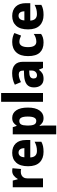

<svg xmlns="http://www.w3.org/2000/svg" viewBox="1202 -2002 1040 3485"><g transform="rotate(-90 1722.5 -260.0)"><path d="M360 -559Q372 -559 386 -557.5Q400 -556 411 -554L397 -397Q378 -403 346 -403Q314 -403 286.5 -390.5Q259 -378 242.5 -350.5Q226 -323 226 -276V0H66V-549H187L210 -460H218Q238 -499 275.5 -529Q313 -559 360 -559Z M690 -559Q799 -559 861 -494.5Q923 -430 923 -309V-231H607Q609 -173 638.5 -141.5Q668 -110 725 -110Q772 -110 811 -120Q850 -130 892 -152V-30Q854 -9 811 0.5Q768 10 709 10Q587 10 517 -60.5Q447 -131 447 -271Q447 -414 512.5 -486.5Q578 -559 690 -559ZM694 -444Q659 -444 636 -418.5Q613 -393 610 -338H776Q775 -386 754.5 -415Q734 -444 694 -444Z M1325 -559Q1411 -559 1461.5 -485.5Q1512 -412 1512 -275Q1512 -137 1459.5 -63.5Q1407 10 1323 10Q1272 10 1239.5 -10.5Q1207 -31 1186 -62H1180Q1183 -38 1184.5 -15.5Q1186 7 1186 28V240H1026V-549H1156L1179 -479H1186Q1209 -517 1241.5 -538Q1274 -559 1325 -559ZM1270 -430Q1224 -430 1205.5 -396Q1187 -362 1186 -291V-270Q1186 -196 1205 -159Q1224 -122 1271 -122Q1349 -122 1349 -276Q1349 -355 1329.5 -392.5Q1310 -430 1270 -430Z M1777 0H1617V-760H1777Z M2138 -560Q2235 -560 2289 -510.5Q2343 -461 2343 -363V0H2230L2201 -73H2197Q2165 -30 2129 -10Q2093 10 2032 10Q1960 10 1919 -37Q1878 -84 1878 -165Q1878 -253 1934 -295.5Q1990 -338 2099 -343L2183 -346V-363Q2183 -440 2114 -440Q2082 -440 2047 -429.5Q2012 -419 1974 -400L1927 -511Q1970 -534 2023.5 -547Q2077 -560 2138 -560ZM2139 -248Q2085 -246 2062.5 -226Q2040 -206 2040 -171Q2040 -138 2055.5 -123.5Q2071 -109 2097 -109Q2133 -109 2158.5 -134.5Q2184 -160 2184 -204V-250Z M2692 10Q2574 10 2510 -58Q2446 -126 2446 -272Q2446 -412 2514.5 -485.5Q2583 -559 2702 -559Q2751 -559 2791.5 -548.5Q2832 -538 2865 -520L2819 -398Q2788 -412 2760.5 -420.5Q2733 -429 2705 -429Q2659 -429 2634 -389.5Q2609 -350 2609 -273Q2609 -195 2634.5 -158Q2660 -121 2707 -121Q2745 -121 2780.5 -133Q2816 -145 2849 -168V-35Q2817 -12 2779.5 -1Q2742 10 2692 10Z M3174 -559Q3283 -559 3345 -494.5Q3407 -430 3407 -309V-231H3091Q3093 -173 3122.5 -141.5Q3152 -110 3209 -110Q3256 -110 3295 -120Q3334 -130 3376 -152V-30Q3338 -9 3295 0.5Q3252 10 3193 10Q3071 10 3001 -60.5Q2931 -131 2931 -271Q2931 -414 2996.5 -486.5Q3062 -559 3174 -559ZM3178 -444Q3143 -444 3120 -418.5Q3097 -393 3094 -338H3260Q3259 -386 3238.5 -415Q3218 -444 3178 -444Z"/></g></svg>

Font: Noto Sans Armenian SemiCondensed ExtraBold
Style: Regular
Weight: 800
Width: 4
Designer: Monotype Design Team
Foundry: Monotype Imaging Inc.
Version: Version 2.008; ttfautohint (v1.8.4.7-5d5b)